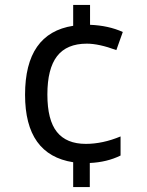

<svg xmlns="http://www.w3.org/2000/svg" viewBox="-20 -744 592 774"><path d="M343 -724V-644Q418 -641 475 -615L449 -542Q379 -568 330 -568Q249 -568 210 -517.5Q171 -467 171 -363Q171 -260 209.5 -212Q248 -164 326 -164Q394 -164 466 -194V-117Q411 -90 342 -87V10H275V-90Q81 -120 81 -362Q81 -610 275 -640V-724Z"/></svg>

Font: Advent Sans Logo
Style: Regular
Weight: 400
Designer: Types & Symbols
Foundry: Types & Symbols
Version: Version 1.002